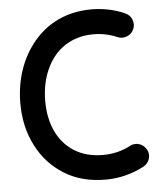

<svg xmlns="http://www.w3.org/2000/svg" viewBox="-54 -760 723 855"><g transform="rotate(-5 308.0 -332.5)"><path d="M564 -608.4C570.3 -622.1 570.3 -636.2 564.9 -650.9C559.6 -665 549.8 -675.3 535.6 -681.6C488.3 -703.1 436.5 -712.9 385.3 -712.9C276.4 -712.9 189 -669.4 128.4 -597.2C67.4 -524.9 34.7 -428.7 34.7 -323.2C34.7 -253.4 48.8 -190.4 77.6 -134.3C106 -78.1 146.5 -33.7 198.7 -1C251 31.7 312.5 47.9 383.3 47.9C444.3 47.9 501.5 33.7 555.7 5.4C568.8 -2 578.1 -12.7 583 -27.3C587.4 -42 586.4 -55.7 579.1 -68.8C571.8 -82 561 -91.3 546.9 -96.2C532.2 -100.6 518.1 -99.6 504.9 -92.3C466.8 -72.3 426.3 -62.5 383.3 -62.5C332 -62.5 289.1 -73.7 253.9 -96.2C183.1 -140.6 146 -222.2 146 -323.2C146 -375.5 155.3 -422.4 174.3 -464.4C211.4 -548.3 284.2 -601.6 385.3 -601.6C422.9 -601.6 458 -594.2 490.7 -580.1C504.4 -573.7 518.6 -573.7 533.2 -579.1C547.4 -584.5 557.6 -594.2 564 -608.4Z"/></g></svg>

Font: Mikhak SemiBold
Style: Regular
Weight: 600
Designer: Amin Abedi
Version: Version 3.2